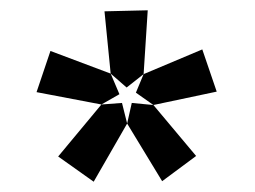

<svg xmlns="http://www.w3.org/2000/svg" viewBox="-20 -781 496 373"><path d="M226 -611 195 -638 183 -759 267 -761 259 -637ZM278 -577 244 -601 259 -637 373 -685 401 -603ZM177 -578 51 -602 78 -682 195 -638 212 -598ZM295 -429 227 -541 236 -581 278 -577 361 -478ZM162 -428 93 -477 177 -578 217 -581 227 -541Z"/></svg>

Font: Bitter
Style: Bold
Weight: 700
Designer: Sol Matas, and Bitter project Authors
Foundry: Sol Matas
Version: Version 2.001